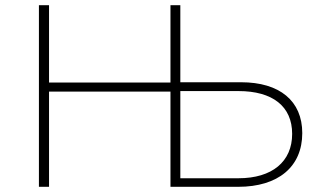

<svg xmlns="http://www.w3.org/2000/svg" viewBox="-20 -720 1229 740"><path d="M899 -369C1031 -369 1106 -310 1106 -204C1106 -97 1029 -33 899 -33H675V-369ZM898 0C1052 0 1145 -77 1145 -207C1145 -331 1058 -403 909 -403H675V-700H637V-402H169V-700H130V0H169V-367H637V0Z"/></svg>

Font: Montserrat-Alt1 ExtLt
Style: Regular
Weight: 200
Designer: Differentunic
Foundry: Differentunic
Version: Version 7.222